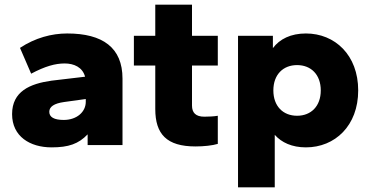

<svg xmlns="http://www.w3.org/2000/svg" viewBox="-20 -624 1593 826"><path d="M202 10C275 10 318 -5 357 -46V0H507V-286C507 -419 422 -480 269 -480C202 -480 131 -461 66 -418L114 -307C174 -339 218 -351 258 -351C298 -351 335 -335 346 -294L202 -277C109 -264 32 -231 32 -133C32 -37 109 10 202 10ZM254 -108C213 -108 192 -120 192 -143C192 -165 213 -179 255 -185L349 -198V-186C349 -143 311 -108 254 -108Z M821 6C857 6 894 2 917 -5V-126C902 -123 875 -122 859 -122C822 -122 806 -139 806 -170V-342H917V-470H806V-604H648V-470H556V-342H648V-155C648 -47 697 6 821 6Z M1296 10C1421 10 1521 -83 1521 -235C1521 -387 1421 -480 1296 -480C1231 -480 1183 -456 1154 -417V-470H1004V182H1162V-44C1191 -11 1236 10 1296 10ZM1258 -126C1198 -126 1156 -167 1156 -235C1156 -303 1198 -344 1258 -344C1318 -344 1360 -303 1360 -235C1360 -167 1318 -126 1258 -126Z"/></svg>

Font: Gantari ExtraBold
Style: Regular
Weight: 800
Designer: Anugrah Pasau
Foundry: Lafontype
Version: Version 1.000